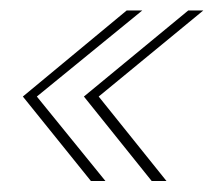

<svg xmlns="http://www.w3.org/2000/svg" viewBox="-20 -462 398 357"><path d="M244.5 -442.5 48.5 -282.5 176 -125.5H149L22.5 -282.5L215.5 -442.5ZM358 -442.5 163.5 -282.5 289.5 -125.5H262L136 -282.5L330 -442.5Z"/></svg>

Font: Epilogue ExtraLight
Style: Italic
Weight: 250
Italic angle: -12°
Designer: Tyler Finck
Foundry: Etcetera Type Co
Version: Version 2.112